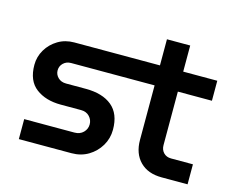

<svg xmlns="http://www.w3.org/2000/svg" viewBox="-91 -774 1124 909"><g transform="rotate(15 471.0 -319.0)"><path d="M67 0V-98H313Q340 -98 356.5 -114.5Q373 -131 373 -154Q373 -176 357.5 -192.5Q342 -209 316 -209H216Q142 -209 94.5 -245Q47 -281 47 -359Q47 -399 67.5 -433.5Q88 -468 123 -489Q158 -510 202 -510H622V-638H736V-510H903V-412H736V-150Q736 -127 750 -112.5Q764 -98 787 -98H894V0H767Q699 0 660.5 -39Q622 -78 622 -145V-412H213Q190 -412 175 -397.5Q160 -383 160 -362Q160 -342 175 -327Q190 -312 215 -312H312Q394 -312 440 -274Q486 -236 486 -158Q486 -115 464.5 -79Q443 -43 407 -21.5Q371 0 325 0Z"/></g></svg>

Font: MuseoModerno Medium
Style: Regular
Weight: 500
Designer: Pablo Cosgaya, Héctor Gatti, Marcela Romero, and the Authors of The MuseoModerno Project.
Foundry: Omnibus-Type Team
Version: Version 1.001